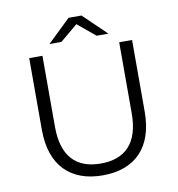

<svg xmlns="http://www.w3.org/2000/svg" viewBox="-94 -966 980 1057"><g transform="rotate(-10 396.0 -437.5)"><path d="M298 -757 396 -839 495 -757H561L432 -881H360L231 -757ZM396 6C575 6 683 -98 683 -299V-700H611V-302C611 -137 533 -60 396 -60C260 -60 182 -137 182 -302V-700H108V-299C108 -98 217 6 396 6Z"/></g></svg>

Font: Montserrat Z
Style: Regular
Weight: 400
Designer: Julieta Ulanovsky
Foundry: Julieta Ulanovsky
Version: Version 8.000